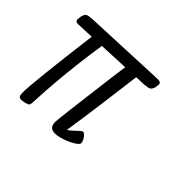

<svg xmlns="http://www.w3.org/2000/svg" viewBox="-107 -636 815 815"><g transform="rotate(45 300.0 -229.0)"><path d="M455 -450 453 -434Q448 -418 440.5 -414Q433 -410 411 -408L365 -406Q355 -326 341 -221Q327 -116 315 -40Q330 -49 351 -70Q364 -83 369 -83Q378 -83 388 -68.5Q398 -54 398 -42Q398 -35 379 -23Q360 -11 334 -2Q308 7 289 7Q256 7 256 -29Q256 -49 293 -337L302 -403L168 -397Q148 -264 139 -157Q134 -102 130 -19Q129 -5 124.5 -2Q120 1 105 5Q91 7 88 7Q77 7 73.5 1Q70 -5 70 -21Q70 -79 110 -394L36 -391Q24 -390 19.5 -393.5Q15 -397 15 -406L17 -422Q21 -439 29 -443.5Q37 -448 59 -449L434 -465Q446 -465 450.5 -462Q455 -459 455 -450Z"/></g></svg>

Font: Farsan
Style: Regular
Weight: 400
Version: Version 1.001g;PS 1.001;hotconv 1.0.86;makeotf.lib2.5.63406 